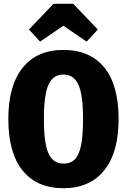

<svg xmlns="http://www.w3.org/2000/svg" viewBox="-20 -977 671 1015"><path d="M607 -348Q607 -171 531 -76.5Q455 18 315 18Q175 18 99.5 -75.5Q24 -169 24 -348Q24 -524 99.5 -618.5Q175 -713 315 -713Q456 -713 531.5 -620Q607 -527 607 -348ZM212 -348Q212 -219 236.5 -165.5Q261 -112 315 -112Q353 -112 375.5 -134.5Q398 -157 408.5 -208.5Q419 -260 419 -348Q419 -476 394.5 -529.5Q370 -583 315 -583Q261 -583 236.5 -529.5Q212 -476 212 -348ZM192 -757 133 -821 263 -957H367L497 -821L438 -757L315 -841Z"/></svg>

Font: Fira Sans Condensed ExtraBold
Style: Regular
Weight: 800
Width: 3
Designer: Carrois Corporate & Edenspiekermann AG
Foundry: Carrois Corporate GbR & Edenspiekermann AG
Version: Version 4.203